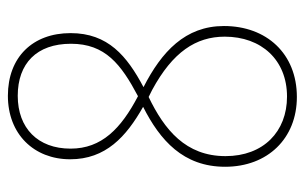

<svg xmlns="http://www.w3.org/2000/svg" viewBox="-163 -600 773 487"><g transform="rotate(-90 223.5 -356.5)"><path d="M224 -723C127 -723 63 -657 63 -565C63 -475 120 -423 196 -380C111 -337 44 -278 44 -172C44 -64 116 10 221 10C331 10 401 -67 401 -175C401 -273 336 -333 246 -379C325 -421 383 -469 383 -564C383 -660 322 -723 224 -723ZM224 -698C306 -698 356 -650 356 -563C356 -476 304 -436 223 -393C141 -436 90 -485 90 -564C90 -647 142 -698 224 -698ZM71 -171C71 -272 138 -326 221 -366L239 -357C335 -305 374 -246 374 -173C374 -80 315 -15 222 -15C133 -15 71 -75 71 -171Z"/></g></svg>

Font: Noto Sans Thai Looped Condensed Thin
Style: Regular
Weight: 100
Width: 3
Designer: Sasikarn Vongin, Ben Mitchell
Foundry: The Fontpad Ltd
Version: Version 1.001